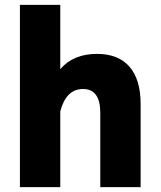

<svg xmlns="http://www.w3.org/2000/svg" viewBox="-20 -770 662 790"><path d="M228 -312C243.7 -371.1 273.4 -403.8 321.8 -403.8C369.1 -403.8 392.6 -371.1 392.6 -305.7V0H558.6V-342.8C558.6 -476.1 496.1 -548.3 379.4 -548.3C314 -548.3 263.7 -527.3 228 -485.4V-750H62V0H228Z"/></svg>

Font: Estedad ExtraBold
Style: Regular
Weight: 800
Designer: Amin Abedi
Version: Version 7.3